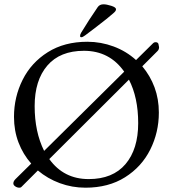

<svg xmlns="http://www.w3.org/2000/svg" viewBox="-20 -858 813 892"><path d="M42 0ZM641 -550Q678 -506 698 -452Q718 -398 718 -335Q718 -243 678 -163Q638 -83 561 -34.5Q484 14 377 14Q315 14 258 -7Q201 -28 156 -66L79 11Q76 14 70 14Q60 14 51 8Q42 2 42 -6Q42 -16 52 -26L125 -98Q87 -141 66 -196Q45 -251 45 -315Q45 -407 85 -487Q125 -567 202 -615.5Q279 -664 386 -664Q449 -664 508 -642Q567 -620 612 -579L692 -658Q696 -662 703 -662Q713 -662 716 -654Q719 -642 719 -639Q719 -628 712 -621ZM185 -157 557 -525Q489 -622 370 -622Q259 -622 200 -553.5Q141 -485 141 -365Q141 -245 185 -157ZM579 -488 209 -119Q276 -26 392 -26Q504 -26 563 -95.5Q622 -165 622 -286Q622 -405 579 -488ZM352 -691Q352 -698 357 -706Q392 -764 434 -825Q443 -838 461 -838Q475 -838 497 -831Q519 -824 519 -815Q519 -810 515.5 -805.5Q512 -801 506 -796Q484 -776 421 -728L376 -694Q364 -685 358 -685Q352 -685 352 -691Z"/></svg>

Font: EB Garamond
Style: Regular
Weight: 400
Designer: Georg Duffner and Octavio Pardo
Foundry: Georg Duffner
Version: Version 1.000; ttfautohint (v1.6)